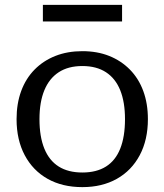

<svg xmlns="http://www.w3.org/2000/svg" viewBox="-20 -757 675 788"><path d="M587 -268Q587 -183 553.5 -120Q520 -57 459.5 -23Q399 11 318 11Q236 11 175.5 -23Q115 -57 81.5 -120Q48 -183 48 -268Q48 -332 67 -383.5Q86 -435 122 -471.5Q158 -508 207.5 -527.5Q257 -547 318 -547Q379 -547 428 -527.5Q477 -508 513 -471.5Q549 -435 568 -383.5Q587 -332 587 -268ZM142 -268Q142 -196 162 -147Q182 -98 221 -73.5Q260 -49 318 -49Q376 -49 415 -73.5Q454 -98 473.5 -147Q493 -196 493 -268Q493 -338 473.5 -386.5Q454 -435 415 -460.5Q376 -486 318 -486Q260 -486 221 -460.5Q182 -435 162 -386.5Q142 -338 142 -268ZM156 -737H481V-669H156Z"/></svg>

Font: Roboto Serif
Style: Regular
Weight: 400
Designer: Greg Gazdowicz
Foundry: Commercial Type
Version: Version 1.008